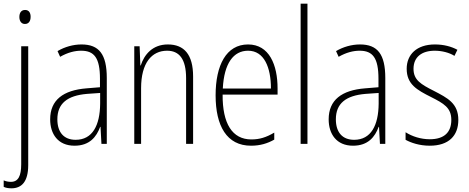

<svg xmlns="http://www.w3.org/2000/svg" viewBox="-38 -780 2543 1041"><path d="M67 -688C67 -667 77 -650 97 -650C118 -650 128 -666 128 -689C128 -709 120 -726 98 -726C76 -726 67 -709 67 -688ZM24 241C78 241 115 207 115 115V-529H77V110C77 174 61 206 21 206C7 206 -7 203 -18 198V233C-8 238 6 241 24 241Z M404 -539C359 -539 313 -526 274 -503L288 -472C330 -496 368 -505 402 -505C473 -505 504 -466 504 -353V-307L431 -301C305 -291 234 -238 234 -133C234 -54 276 10 366 10C448 10 485 -38 505 -92H507L512 0H541V-357C541 -486 499 -539 404 -539ZM434 -271 505 -276V-218C504 -101 464 -22 372 -22C309 -22 273 -62 273 -133C273 -219 327 -262 434 -271Z M872 -539C789 -539 744 -484 725 -425H723L719 -529H690V0H727V-302C727 -439 785 -505 868 -505C933 -505 971 -461 971 -356V0H1009V-365C1009 -485 960 -539 872 -539Z M1307 -539C1189 -539 1131 -427 1131 -263C1131 -98 1191 10 1323 10C1372 10 1412 -2 1449 -23V-61C1405 -35 1369 -24 1325 -24C1221 -24 1168 -110 1169 -267H1467V-300C1467 -428 1422 -539 1307 -539ZM1307 -505C1394 -505 1431 -415 1431 -300H1170C1177 -437 1228 -505 1307 -505Z M1629 0V-760H1592V0Z M1914 -539C1869 -539 1823 -526 1784 -503L1798 -472C1840 -496 1878 -505 1912 -505C1983 -505 2014 -466 2014 -353V-307L1941 -301C1815 -291 1744 -238 1744 -133C1744 -54 1786 10 1876 10C1958 10 1995 -38 2015 -92H2017L2022 0H2051V-357C2051 -486 2009 -539 1914 -539ZM1944 -271 2015 -276V-218C2014 -101 1974 -22 1882 -22C1819 -22 1783 -62 1783 -133C1783 -219 1837 -262 1944 -271Z M2447 -130C2447 -220 2388 -249 2315 -287C2244 -323 2204 -346 2204 -407C2204 -471 2249 -505 2319 -505C2357 -505 2398 -495 2426 -477L2442 -510C2409 -528 2367 -539 2320 -539C2221 -539 2167 -484 2167 -407C2167 -323 2223 -292 2299 -254C2368 -219 2409 -196 2409 -130C2409 -64 2372 -25 2292 -25C2244 -25 2197 -40 2161 -63V-22C2190 -6 2236 10 2292 10C2395 10 2447 -44 2447 -130Z"/></svg>

Font: Noto Sans Tamil Condensed ExtraLight
Style: Regular
Weight: 200
Width: 3
Designer: Jelle Bosma - Monotype Design Team
Foundry: Monotype Imaging Inc.
Version: Version 2.004